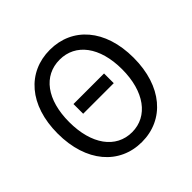

<svg xmlns="http://www.w3.org/2000/svg" viewBox="-188 -926 1119 1119"><g transform="rotate(-45 371.0 -367.0)"><path d="M245 -346H497V-426H245ZM371 13C555 13 684 -134 684 -369C684 -604 555 -747 371 -747C187 -747 58 -604 58 -369C58 -134 187 13 371 13ZM371 -68C238 -68 153 -186 153 -369C153 -553 238 -666 371 -666C502 -666 589 -553 589 -369C589 -186 502 -68 371 -68Z"/></g></svg>

Font: Kinto Sans
Style: Regular
Weight: 400
Designer: Authors: Ryoko NISHIZUKA  (kana & ideographs); Paul D. Hunt (Latin, Greek & Cyrillic); Wenlong ZHANG  (bopomofo); Sandol
Foundry: Adobe Systems Incorporated, ookami Inc.
Version: Version 0.001